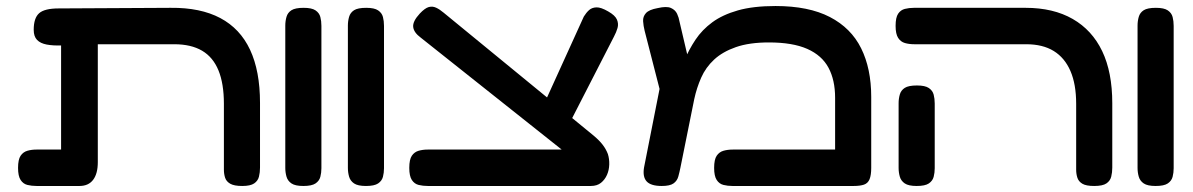

<svg xmlns="http://www.w3.org/2000/svg" viewBox="-20 -609 3964 638"><path d="M102 9Q85 9 71 5.5Q57 2 48.5 -11Q40 -24 40 -51Q40 -79 48.5 -91.5Q57 -104 71 -108Q85 -112 101 -112H183V-501L249 -462Q214 -459 185 -458Q156 -457 135 -461Q114 -465 103 -476.5Q92 -488 92 -510Q92 -549 110 -565Q128 -581 175 -581L547 -583Q646 -584 712 -549Q778 -514 811 -443.5Q844 -373 844 -267V-52Q844 -36 840.5 -22Q837 -8 824.5 0.5Q812 9 785 9Q758 9 745 1.5Q732 -6 728 -18.5Q724 -31 724 -45V-264Q724 -331 706 -375Q688 -419 651.5 -440.5Q615 -462 559 -462H305V-70Q305 -32 289.5 -11.5Q274 9 244 9Z M988 9Q961 9 948.5 0.5Q936 -8 932 -22Q928 -36 928 -51V-524Q928 -539 932 -553Q936 -567 948.5 -575Q961 -583 989 -583Q1016 -583 1028.5 -574.5Q1041 -566 1044.5 -552.5Q1048 -539 1048 -523V-50Q1048 -35 1044.5 -21.5Q1041 -8 1028.5 0.5Q1016 9 988 9Z M1196 9Q1169 9 1156.5 0.5Q1144 -8 1140 -22Q1136 -36 1136 -51V-524Q1136 -539 1140 -553Q1144 -567 1156.5 -575Q1169 -583 1197 -583Q1224 -583 1236.5 -574.5Q1249 -566 1252.5 -552.5Q1256 -539 1256 -523V-50Q1256 -35 1252.5 -21.5Q1249 -8 1236.5 0.5Q1224 9 1196 9Z M1943 9 1888 -79 1378 -484Q1355 -501 1353 -519.5Q1351 -538 1375 -564Q1392 -582 1404.5 -585.5Q1417 -589 1429 -583.5Q1441 -578 1454 -567L1953 -158Q1972 -142 1983 -127.5Q1994 -113 2000 -97Q2005 -81 2004.5 -62.5Q2004 -44 1997 -28Q1990 -12 1977 -1.5Q1964 9 1943 9ZM1402 9Q1385 9 1371 5.5Q1357 2 1348.5 -11Q1340 -24 1340 -51Q1340 -79 1348.5 -91.5Q1357 -104 1371 -108Q1385 -112 1401 -112H1949L1943 9ZM1862 -179 1780 -246 1920 -554Q1928 -567 1937.5 -575.5Q1947 -584 1962 -584.5Q1977 -585 2001 -571Q2024 -558 2030 -544Q2036 -530 2032 -516Q2028 -502 2020 -487Z M2875 -287V-51Q2875 -27 2869.5 -13.5Q2864 0 2851 4.5Q2838 9 2816 9H2414Q2398 9 2384 5.5Q2370 2 2361.5 -11Q2353 -24 2353 -51Q2353 -79 2361.5 -91.5Q2370 -104 2384 -108Q2398 -112 2415 -112H2755V-284Q2755 -343 2733 -384Q2711 -425 2662.5 -446.5Q2614 -468 2535 -468Q2470 -468 2425.5 -452.5Q2381 -437 2353 -411Q2325 -385 2310 -351Q2295 -317 2287 -280L2241 -52Q2238 -37 2234 -22.5Q2230 -8 2218 0.5Q2206 9 2179 9Q2143 9 2129 -6Q2115 -21 2120 -52L2183 -371L2225 -331Q2238 -369 2253.5 -406.5Q2269 -444 2291 -477Q2313 -510 2347 -535Q2381 -560 2432 -574.5Q2483 -589 2557 -589Q2667 -589 2737.5 -552.5Q2808 -516 2841.5 -448.5Q2875 -381 2875 -287ZM2190 -242 2122 -507Q2118 -523 2117 -538.5Q2116 -554 2126.5 -565.5Q2137 -577 2165 -582Q2195 -589 2209.5 -582.5Q2224 -576 2230 -563Q2236 -550 2238 -537L2284 -341Z M3616 9Q3589 9 3576.5 1.5Q3564 -6 3560 -18.5Q3556 -31 3556 -45V-264Q3556 -329 3537 -373Q3518 -417 3481.5 -439.5Q3445 -462 3390 -462H3018Q3001 -462 2987 -466Q2973 -470 2964.5 -483Q2956 -496 2956 -523Q2956 -551 2964.5 -563.5Q2973 -576 2987 -579.5Q3001 -583 3017 -583H3388Q3480 -583 3544.5 -546Q3609 -509 3642.5 -439Q3676 -369 3676 -266V-52Q3676 -36 3672.5 -22Q3669 -8 3656.5 0.5Q3644 9 3616 9ZM3026 9Q2999 9 2986.5 0.5Q2974 -8 2970 -22Q2966 -36 2966 -51V-266Q2966 -281 2970 -295Q2974 -309 2986.5 -317Q2999 -325 3027 -325Q3054 -325 3066.5 -316.5Q3079 -308 3082.5 -294.5Q3086 -281 3086 -265V-50Q3086 -35 3082.5 -21.5Q3079 -8 3066.5 0.5Q3054 9 3026 9Z M3820 9Q3793 9 3780.5 0.5Q3768 -8 3764 -22Q3760 -36 3760 -51V-524Q3760 -539 3764 -553Q3768 -567 3780.5 -575Q3793 -583 3821 -583Q3848 -583 3860.5 -574.5Q3873 -566 3876.5 -552.5Q3880 -539 3880 -523V-50Q3880 -35 3876.5 -21.5Q3873 -8 3860.5 0.5Q3848 9 3820 9Z"/></svg>

Font: Fredoka Expanded Medium
Style: Regular
Weight: 500
Width: 7
Designer: Ben Nathan
Foundry: Milena B. Brandão, Ben Nathan
Version: Version 2.001